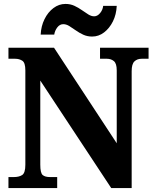

<svg xmlns="http://www.w3.org/2000/svg" viewBox="-20 -957 787 977"><path d="M23 0V-56H50Q77 -56 93 -66.5Q109 -77 109 -119V-599Q109 -638 93.5 -648Q78 -658 57 -658H23V-714H255L574 -228V-599Q574 -634 559.5 -646Q545 -658 524 -658H489V-714H736V-658H701Q678 -658 664 -644.5Q650 -631 650 -595V0H546L185 -547V-119Q185 -77 197 -66.5Q209 -56 235 -56H271V0ZM449 -771Q424 -771 403.5 -780.5Q383 -790 365.5 -802.5Q348 -815 332.5 -824.5Q317 -834 302 -834Q284 -834 271.5 -817.5Q259 -801 256 -781H187Q189 -824 206.5 -859.5Q224 -895 252 -916Q280 -937 313 -937Q338 -937 358.5 -927.5Q379 -918 396.5 -905.5Q414 -893 429.5 -883.5Q445 -874 459 -874Q476 -874 489.5 -890.5Q503 -907 505 -927H574Q572 -883 554.5 -848Q537 -813 509.5 -792Q482 -771 449 -771Z"/></svg>

Font: Noto Serif Ethiopic SemiCondensed ExtraBold
Style: Regular
Weight: 800
Width: 4
Designer: Monotype Design Team
Foundry: Monotype Imaging Inc.
Version: Version 2.102; ttfautohint (v1.8.4.7-5d5b)